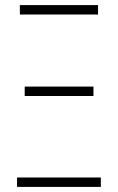

<svg xmlns="http://www.w3.org/2000/svg" viewBox="-20 -734 463 754"><path d="M58 -677H365V-714H58ZM77 -357H347V-394H77ZM47 0H376V-37H47Z"/></svg>

Font: Noto Sans ExtraCondensed ExtraLight
Style: Regular
Weight: 200
Width: 2
Designer: Monotype Design Team
Foundry: Monotype Imaging Inc.
Version: Version 2.013